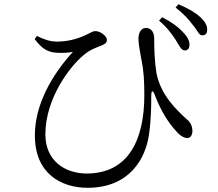

<svg xmlns="http://www.w3.org/2000/svg" viewBox="-20 -843 1040 914"><path d="M815 -655C833 -627 842 -604 858 -603C871 -602 881 -610 882 -627C883 -646 875 -665 852 -689C830 -713 799 -737 752 -761L737 -745C777 -711 797 -682 815 -655ZM898 -724C919 -700 927 -675 941 -675C957 -674 966 -683 966 -699C968 -718 958 -739 933 -762C909 -784 878 -802 829 -823L816 -807C858 -774 878 -751 898 -724ZM145 -657C180 -610 208 -595 248 -592C277 -590 305 -592 327 -596C226 -485 146 -345 146 -198C146 -15 273 51 397 51C598 51 675 -90 690 -208C700 -281 700 -347 700 -385C700 -415 708 -416 718 -388C749 -307 786 -254 820 -217C837 -197 856 -186 872 -186C888 -186 896 -202 896 -220C895 -250 882 -265 866 -278C823 -318 746 -388 725 -494C716 -547 714 -610 714 -661C714 -689 700 -710 675 -710C655 -710 639 -692 639 -658C639 -630 649 -586 653 -560C665 -503 667 -454 667 -389C667 -179 592 -17 393 -17C289 -17 196 -78 196 -203C196 -376 314 -527 375 -578C407 -607 440 -617 465 -627C484 -635 489 -643 489 -654C489 -669 460 -695 434 -695C421 -695 414 -688 383 -674C346 -657 301 -645 251 -645C218 -645 187 -656 156 -672Z"/></svg>

Font: Harano Aji Mincho K1
Style: Regular
Weight: 400
Foundry: Masamichi Hosoda
Version: HaranoAjiMinchoK1-Regular version 20230610;ttx 4.39.4